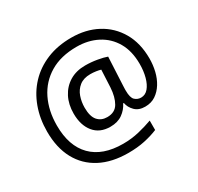

<svg xmlns="http://www.w3.org/2000/svg" viewBox="-168 -912 1235 1200"><g transform="rotate(-30 449.5 -312.5)"><path d="M841 -357Q841 -311 830.5 -267Q820 -223 798 -187.5Q776 -152 744 -130.5Q712 -109 668 -109Q622 -109 595.5 -135.5Q569 -162 563 -196H558Q540 -159 505 -134Q470 -109 417 -109Q341 -109 299.5 -160Q258 -211 258 -295Q258 -361 284 -411.5Q310 -462 357.5 -491Q405 -520 470 -520Q514 -520 556.5 -512.5Q599 -505 623 -496L613 -293Q612 -275 612 -267.5Q612 -260 612 -257Q612 -205 630.5 -188Q649 -171 674 -171Q705 -171 726.5 -196.5Q748 -222 759.5 -264.5Q771 -307 771 -358Q771 -451 733.5 -515.5Q696 -580 630.5 -614Q565 -648 482 -648Q368 -648 289.5 -601Q211 -554 170.5 -471.5Q130 -389 130 -283Q130 -135 208 -56Q286 23 433 23Q494 23 549.5 9.5Q605 -4 648 -20V48Q605 66 551.5 77.5Q498 89 433 89Q315 89 231 45Q147 1 102.5 -81.5Q58 -164 58 -280Q58 -373 87 -452.5Q116 -532 171 -590.5Q226 -649 304.5 -681.5Q383 -714 482 -714Q586 -714 667 -671Q748 -628 794.5 -548Q841 -468 841 -357ZM336 -293Q336 -229 361.5 -200Q387 -171 430 -171Q486 -171 510.5 -213Q535 -255 539 -322L545 -447Q532 -451 512 -454Q492 -457 471 -457Q422 -457 392 -433Q362 -409 349 -371.5Q336 -334 336 -293Z"/></g></svg>

Font: Noto Sans Mandaic
Style: Regular
Weight: 400
Designer: Monotype Design Team
Foundry: Monotype Imaging Inc.
Version: Version 2.002; ttfautohint (v1.8.4.7-5d5b)